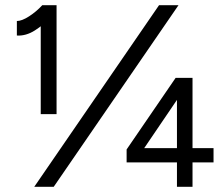

<svg xmlns="http://www.w3.org/2000/svg" viewBox="-20 -720 864 740"><path d="M137 -280V-667L143 -700H198V-280ZM45 -583V-639Q64 -639 92 -657Q120 -675 143 -700L182 -659Q148 -624 114 -602.5Q80 -581 45 -583ZM112 0 593 -700H668L187 0ZM514 -117 468 -144 657 -420 696 -385ZM468 -94V-144L506 -149H803V-94ZM662 0V-383L657 -420H722V0Z"/></svg>

Font: Figtree Light
Style: Regular
Weight: 300
Designer: Erik Kennedy
Foundry: Erik Kennedy
Version: Version 2.001;gftools[0.9.30]